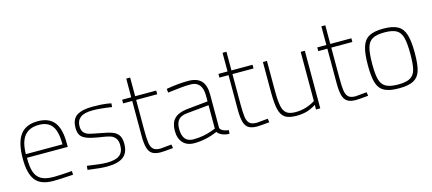

<svg xmlns="http://www.w3.org/2000/svg" viewBox="-51 -1131 3626 1610"><g transform="rotate(-15 1761.5 -326.0)"><path d="M59 -236Q59 -376 107.5 -442.5Q156 -509 261 -509Q357 -509 403 -451Q449 -393 449 -269V-236H95Q94 -157 110 -111.5Q126 -66 164 -44.5Q202 -23 271 -23Q297 -23 332.5 -25Q368 -27 400 -29L430 -32L432 1Q310 9 260 9Q149 9 104 -50.5Q59 -110 59 -236ZM412 -268Q412 -379 376 -428Q340 -477 262 -477Q179 -477 137 -426Q95 -375 94 -268Z M588 -3 559 -7 563 -41Q681 -23 733 -23Q808 -23 843 -49.5Q878 -76 878 -134Q878 -175 861.5 -196.5Q845 -218 819.5 -226.5Q794 -235 747 -242Q729 -244 720 -246Q652 -257 617 -271.5Q582 -286 567.5 -309Q553 -332 553 -371Q553 -449 600 -478.5Q647 -508 736 -508Q815 -508 872 -499L897 -494L895 -462Q847 -470 802.5 -474Q758 -478 732 -478Q656 -478 622.5 -452Q589 -426 589 -377Q589 -340 606.5 -321.5Q624 -303 650 -296Q676 -289 741 -277Q810 -265 844.5 -252Q879 -239 896.5 -213Q914 -187 914 -139Q914 -61 867.5 -26Q821 9 726 9Q675 9 588 -3Z M1071 -168V-468H992V-500H1071V-662H1105V-500H1288V-468H1105V-206Q1105 -130 1110.5 -93.5Q1116 -57 1135 -39Q1154 -21 1197 -21L1294 -30L1299 2Q1217 10 1192 10Q1146 10 1120 -5.5Q1094 -21 1082.5 -59Q1071 -97 1071 -168Z M1351 -134Q1351 -201 1384.5 -236.5Q1418 -272 1490 -282L1680 -301V-352Q1680 -414 1654 -444.5Q1628 -475 1583 -475Q1539 -475 1505.5 -472Q1472 -469 1380 -458L1377 -491Q1481 -509 1566 -509Q1643 -509 1679.5 -470.5Q1716 -432 1716 -352V-64Q1717 -49 1737 -37.5Q1757 -26 1790 -22L1788 9Q1755 9 1726.5 -3Q1698 -15 1685 -35Q1585 9 1483 9Q1420 9 1385.5 -29Q1351 -67 1351 -134ZM1652 -54 1680 -65V-268L1494 -250Q1439 -246 1414.5 -219.5Q1390 -193 1390 -140Q1390 -24 1484 -24Q1571 -24 1652 -54Z M1907 -168V-468H1828V-500H1907V-662H1941V-500H2124V-468H1941V-206Q1941 -130 1946.5 -93.5Q1952 -57 1971 -39Q1990 -21 2033 -21L2130 -30L2135 2Q2053 10 2028 10Q1982 10 1956 -5.5Q1930 -21 1918.5 -59Q1907 -97 1907 -168Z M2214 -240V-500H2249V-243Q2249 -154 2258.5 -108Q2268 -62 2294 -42.5Q2320 -23 2371 -23Q2419 -23 2462.5 -36.5Q2506 -50 2542 -73V-500H2578V0H2541V-40Q2502 -15 2462.5 -3Q2423 9 2371 9Q2306 9 2273 -12.5Q2240 -34 2227 -86.5Q2214 -139 2214 -240Z M2765 -168V-468H2686V-500H2765V-662H2799V-500H2982V-468H2799V-206Q2799 -130 2804.5 -93.5Q2810 -57 2829 -39Q2848 -21 2891 -21L2988 -30L2993 2Q2911 10 2886 10Q2840 10 2814 -5.5Q2788 -21 2776.5 -59Q2765 -97 2765 -168Z M3057 -244Q3057 -348 3075 -404.5Q3093 -461 3136.5 -485Q3180 -509 3261 -509Q3342 -509 3385.5 -484.5Q3429 -460 3446.5 -403.5Q3464 -347 3464 -244Q3464 -145 3448 -92Q3432 -39 3388.5 -15Q3345 9 3261 9Q3177 9 3133.5 -14.5Q3090 -38 3073.5 -91.5Q3057 -145 3057 -244ZM3426 -244Q3426 -339 3413 -387.5Q3400 -436 3365.5 -456Q3331 -476 3262 -476Q3193 -476 3157.5 -456Q3122 -436 3108.5 -387Q3095 -338 3095 -244Q3095 -157 3107.5 -111Q3120 -65 3155.5 -44.5Q3191 -24 3262 -24Q3333 -24 3367.5 -44.5Q3402 -65 3414 -110.5Q3426 -156 3426 -244Z"/></g></svg>

Font: Cairo ExtraLight
Style: Regular
Weight: 250
Designer: Mohamed Gaber, the designers of Titillium
Foundry: Kief Type Foundry
Version: Version 2.009; ttfautohint (v1.5.33-1714) -l 8 -r 50 -G 200 